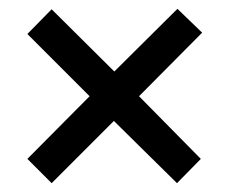

<svg xmlns="http://www.w3.org/2000/svg" viewBox="-20 -544 520 435"><path d="M42 -184 183 -326 42 -467 97 -523 239 -382 382 -524 438 -470 295 -326 435 -184 381 -129 238 -270 97 -129Z"/></svg>

Font: Noto Sans Telugu Condensed Medium
Style: Regular
Weight: 500
Width: 3
Designer: Jelle Bosma - Monotype Design Team
Foundry: Monotype Imaging Inc.
Version: Version 2.005; ttfautohint (v1.8.4.7-5d5b)